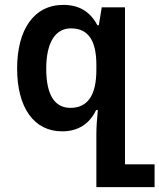

<svg xmlns="http://www.w3.org/2000/svg" viewBox="-20 -527 652 785"><path d="M374 238H612V145H491V-497H396L384 -424H378C349 -479 304 -507 239 -507C118 -507 50 -405 50 -247C50 -88 118 10 234 10C300 10 346 -21 373 -77H380C376 -38 374 -3 374 21ZM268 -86C204 -86 169 -138 169 -246C169 -353 206 -411 270 -411C341 -411 374 -361 374 -262V-241C374 -137 338 -86 268 -86Z"/></svg>

Font: Noto Sans Armenian SemiCondensed SemiBold
Style: Regular
Weight: 600
Width: 4
Designer: Monotype Design Team
Foundry: Monotype Imaging Inc.
Version: Version 2.008